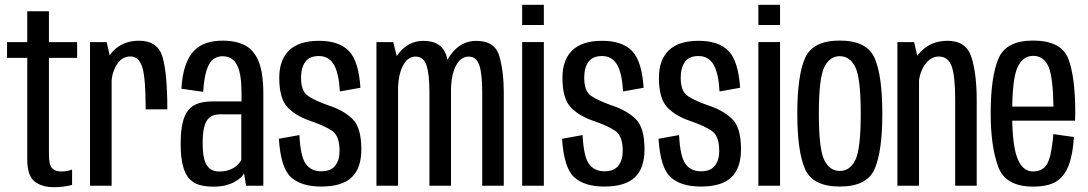

<svg xmlns="http://www.w3.org/2000/svg" viewBox="-20 -771 4517 797"><path d="M203.2 6Q242.9 6 279.2 -3.3V-67.1Q258.2 -59.2 234.5 -59.2Q209.7 -59.2 196.4 -72.6Q183.1 -85.9 183.1 -130.1V-530.9H300.2V-596.2H183.1V-724.3H93.1V-596.2H9.2V-530.9H93.1V-110.4Q93.1 -41.5 123.6 -17.7Q154.1 6 203.2 6Z M584.7 -317.2H674.6Q674.6 -464.5 655 -533.3Q635.3 -602 557.3 -602Q491.2 -602 450 -559.6Q408.8 -517.2 408.8 -447.6L443.2 -428.1Q443.2 -466.5 464.2 -501.6Q485.1 -536.7 521.8 -536.7Q555.8 -536.7 570.2 -493.3Q584.7 -450 584.7 -317.2ZM353.6 0H443.4V-505.8L422.8 -596.2H353.6Z M866.9 3.8Q893.5 3.8 914.8 -1.3Q936.1 -6.5 952.1 -15.1Q968.1 -23.6 978.4 -33.1Q988.6 -42.5 992.9 -52.1L1001.5 0H1073.1V-382.7Q1073.1 -466.7 1054.3 -514.4Q1035.5 -562.1 998.1 -582.2Q960.7 -602.2 903.3 -602.2Q867.3 -602.2 837.6 -592.7Q807.8 -583.1 785.8 -560.7Q763.8 -538.2 750.2 -499.7Q736.6 -461.1 732.9 -402.8L823.3 -389.8Q827.1 -446.3 837.3 -478.7Q847.6 -511.1 864.4 -524.3Q881.2 -537.6 903.5 -537.6Q929.2 -537.6 946.8 -523.3Q964.4 -509.1 973.4 -475.7Q982.5 -442.3 982.5 -384.5V-350H862.3Q829.5 -350 804.4 -342.2Q779.3 -334.3 762.7 -314.9Q746.1 -295.4 738.1 -261.3Q730 -227.2 730 -174.3Q730 -119.3 738.9 -84.1Q747.8 -49 765.4 -29.6Q783 -10.3 808.4 -3.2Q833.7 3.8 866.9 3.8ZM890.4 -59.1Q875.6 -59.1 863.1 -64Q850.5 -68.9 840.9 -81.5Q831.2 -94.1 826.2 -117.3Q821.3 -140.4 821.3 -178.1Q821.3 -215.4 826.6 -239Q832 -262.6 841.7 -274.8Q851.4 -287 864.7 -291.7Q878 -296.5 893.6 -296.5H981.6V-107.5Q977.2 -97 965 -85.4Q952.8 -73.9 933.9 -66.5Q915 -59.1 890.4 -59.1Z M1313.4 3.4Q1399.1 3.4 1439.5 -34.5Q1479.9 -72.4 1479.9 -151.8Q1479.9 -242.5 1442 -278.4Q1404 -314.2 1342.1 -334Q1287.8 -353.2 1258.7 -372.7Q1229.6 -392.1 1229.6 -448.4Q1229.6 -489.6 1247.1 -514Q1264.7 -538.4 1303.6 -538.4Q1344.8 -538.4 1365.8 -503Q1386.7 -467.6 1390.9 -391.4L1476.2 -406.7Q1468.9 -517.9 1427.8 -559.7Q1386.8 -601.6 1304.2 -601.6Q1221.5 -601.6 1180.3 -562.2Q1139.2 -522.7 1139.2 -447.8Q1139.2 -362.8 1173.2 -326.1Q1207.2 -289.5 1271.2 -268.1Q1326.8 -249 1358.2 -228.1Q1389.5 -207.3 1389.5 -144Q1389.5 -106.2 1371.3 -83.1Q1353.2 -60 1313.8 -60Q1271 -60 1249 -91.1Q1227.1 -122.3 1222.9 -210.3L1137.6 -195Q1145.3 -74.1 1187.9 -35.4Q1230.6 3.4 1313.4 3.4Z M1542.6 0H1632.4V-516.3L1612.3 -596.2H1542.6ZM1762.6 0H1852.2V-391Q1852.2 -470.7 1834.2 -536Q1816.2 -601.4 1737.3 -601.4Q1673.3 -601.4 1631.6 -544.8Q1589.9 -488.3 1589.9 -420.8L1632 -390.5Q1632 -457.8 1651.9 -497Q1671.8 -536.1 1705.1 -536.1Q1738.3 -536.1 1750.4 -499.7Q1762.6 -463.3 1762.6 -387.6ZM1981.7 0H2071.2V-391Q2071.2 -470.5 2053.5 -535.9Q2035.7 -601.4 1957.1 -601.4Q1893 -601.4 1851.3 -544.5Q1809.6 -487.6 1809.6 -420.8L1852 -390.5Q1852 -457.8 1872 -497Q1892.1 -536.1 1924.6 -536.1Q1958.1 -536.1 1969.9 -499.7Q1981.7 -463.3 1981.7 -387.6Z M2147.5 0H2237.5V-596.5H2147.5ZM2147.5 -751V-667.3H2237.5V-751Z M2488.9 3.4Q2574.6 3.4 2615 -34.5Q2655.4 -72.4 2655.4 -151.8Q2655.4 -242.5 2617.5 -278.4Q2579.5 -314.2 2517.6 -334Q2463.3 -353.2 2434.2 -372.7Q2405.1 -392.1 2405.1 -448.4Q2405.1 -489.6 2422.6 -514Q2440.2 -538.4 2479.1 -538.4Q2520.3 -538.4 2541.3 -503Q2562.2 -467.6 2566.4 -391.4L2651.7 -406.7Q2644.4 -517.9 2603.3 -559.7Q2562.3 -601.6 2479.7 -601.6Q2397 -601.6 2355.8 -562.2Q2314.7 -522.7 2314.7 -447.8Q2314.7 -362.8 2348.7 -326.1Q2382.7 -289.5 2446.7 -268.1Q2502.3 -249 2533.7 -228.1Q2565 -207.3 2565 -144Q2565 -106.2 2546.8 -83.1Q2528.7 -60 2489.3 -60Q2446.5 -60 2424.5 -91.1Q2402.6 -122.3 2398.4 -210.3L2313.1 -195Q2320.8 -74.1 2363.4 -35.4Q2406.1 3.4 2488.9 3.4Z M2889.4 3.4Q2975.1 3.4 3015.5 -34.5Q3055.9 -72.4 3055.9 -151.8Q3055.9 -242.5 3018 -278.4Q2980 -314.2 2918.1 -334Q2863.8 -353.2 2834.7 -372.7Q2805.6 -392.1 2805.6 -448.4Q2805.6 -489.6 2823.1 -514Q2840.7 -538.4 2879.6 -538.4Q2920.8 -538.4 2941.8 -503Q2962.7 -467.6 2966.9 -391.4L3052.2 -406.7Q3044.9 -517.9 3003.8 -559.7Q2962.8 -601.6 2880.2 -601.6Q2797.5 -601.6 2756.3 -562.2Q2715.2 -522.7 2715.2 -447.8Q2715.2 -362.8 2749.2 -326.1Q2783.2 -289.5 2847.2 -268.1Q2902.8 -249 2934.2 -228.1Q2965.5 -207.3 2965.5 -144Q2965.5 -106.2 2947.3 -83.1Q2929.2 -60 2889.8 -60Q2847 -60 2825 -91.1Q2803.1 -122.3 2798.9 -210.3L2713.6 -195Q2721.3 -74.1 2763.9 -35.4Q2806.6 3.4 2889.4 3.4Z M3128 0H3218V-596.5H3128ZM3128 -751V-667.3H3218V-751Z M3465.8 3.4Q3579.2 3.4 3610.9 -70.1Q3642.6 -143.5 3642.6 -299.3Q3642.6 -455.7 3610.9 -529.1Q3579.2 -602.6 3465.8 -602.6Q3353.2 -602.6 3321.4 -529.1Q3289.6 -455.7 3289.6 -299.3Q3289.6 -143.5 3321.4 -70.1Q3353.2 3.4 3465.8 3.4ZM3465.8 -61.4Q3424.1 -61.4 3401.6 -106.7Q3379.1 -152.1 3379.1 -299.1Q3379.1 -446.5 3401.6 -492.1Q3424.1 -537.8 3465.8 -537.8Q3508.3 -537.8 3530.6 -492.1Q3553 -446.5 3553 -299.1Q3553 -152.1 3530.6 -106.7Q3508.3 -61.4 3465.8 -61.4Z M3705.1 0H3794.9V-506.9L3774.6 -596.2H3705.1ZM3945 0H4034.4V-354.4Q4034.4 -463.1 4012.9 -532.4Q3991.5 -601.7 3913.2 -601.7Q3841.2 -601.7 3795.6 -549.6Q3750 -497.5 3750 -431.8L3793.2 -410.6Q3793.2 -463.8 3817.6 -500.1Q3841.9 -536.4 3877.4 -536.4Q3914.5 -536.4 3929.8 -497.3Q3945 -458.2 3945 -358.3Z M4268.5 3.6V-59.3Q4224 -59.3 4203.1 -114.6Q4181.5 -169.2 4181.5 -300.1Q4181.5 -442.5 4203.5 -490.9Q4225.8 -539.2 4268.7 -539.2Q4313.2 -539.2 4333.3 -492.2Q4351.1 -447.9 4353 -328.6H4171.9V-270.2H4442.4Q4443.5 -285.2 4443.5 -300.7Q4443.5 -452.5 4414.4 -527.8Q4384.4 -602.6 4268.7 -602.6Q4155.2 -602.6 4124.4 -527.1Q4092.4 -451.5 4092.4 -300.5Q4092.4 -163.2 4123.5 -79.2Q4153.4 3.6 4268.5 3.6ZM4268.5 -59.3V3.6Q4328 3.6 4362.6 -16.3Q4396.8 -36.3 4415.6 -83.2Q4433.6 -129.9 4437.8 -202.2L4352.6 -214.3Q4348.6 -166.1 4339.9 -126.4Q4330.5 -87.1 4311.9 -72.8Q4294 -59.3 4268.5 -59.3Z"/></svg>

Font: Anybody Thin Condensed
Style: Regular
Weight: 100
Width: 3
Version: Version 1.113;gftools[0.9.25]